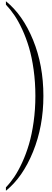

<svg xmlns="http://www.w3.org/2000/svg" viewBox="-20 -2586 848 3115"><path d="M76 -2510V-2566Q350 -2345 517 -1936Q684 -1527 684 -1029Q684 -538 516 -124Q348 290 76 509V453Q147 380 212 283.5Q277 187 340.5 49Q404 -89 450.5 -247Q497 -405 525.5 -608Q554 -811 554 -1030Q554 -1251 525.5 -1455Q497 -1659 450.5 -1815.5Q404 -1972 340.5 -2109Q277 -2246 212 -2341Q147 -2436 76 -2510Z"/></svg>

Font: STIXSizeFourSym
Style: Regular
Weight: 400
Designer: MicroPress Inc., with final additions and corrections provided by Coen Hoffman, Elsevier (retired)
Version: Version 1.1.0